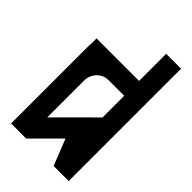

<svg xmlns="http://www.w3.org/2000/svg" viewBox="-195 -685 748 748"><g transform="rotate(45 179.5 -310.5)"><path d="M337.9 -1H254.9Q240.2 -37.1 211.9 -109.4L103.5 -1H20.5V-434.6H21.5V-470.7H255.9V-620.1H337.9ZM255.9 -269.5V-388.7H167Q140.6 -387.7 122.1 -368.2Q103.5 -347.7 103.5 -319.3V-117.2Z"/></g></svg>

Font: mr_KirucoupageG
Style: Regular
Weight: 400
Designer: Jan Henkel
Version: Version 1.00 May 25, 2020, initial release